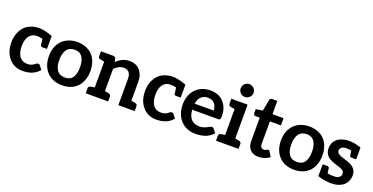

<svg xmlns="http://www.w3.org/2000/svg" viewBox="-26 -1469 4286 2204"><g transform="rotate(20 2116.5 -367.0)"><path d="M412 -122C407 -130 399 -133 389 -133C381 -133 375 -131 369 -126C363 -121 355 -116 347 -110C339 -104 328 -99 316 -94C304 -89 288 -87 268 -87C248 -87 231 -91 215 -98C199 -106 186 -117 175 -131C164 -146 156 -164 150 -185C144 -206 141 -231 141 -258C141 -284 144 -307 149 -328C154 -349 163 -367 174 -382C185 -397 198 -407 214 -415C230 -423 249 -427 271 -427C288 -427 311 -424 337 -417C341 -377 344 -353 345 -345C348 -333 355 -326 368 -326H409H421H425L426 -484C360 -509 306 -521 264 -521C224 -521 188 -514 157 -501C126 -488 100 -470 79 -446C58 -422 42 -394 31 -362C20 -330 15 -296 15 -258C15 -216 21 -178 33 -145C45 -112 62 -85 83 -62C104 -39 128 -22 156 -10C184 2 213 7 245 7C263 7 282 6 300 3C318 0 336 -4 353 -10C370 -17 387 -25 403 -36C419 -47 433 -61 447 -77Z M729 -521C691 -521 655 -514 624 -502C593 -490 566 -473 544 -450C522 -427 504 -400 492 -367C480 -334 474 -298 474 -258C474 -217 480 -181 492 -148C504 -115 522 -87 544 -64C566 -41 593 -23 624 -11C655 1 691 7 729 7C767 7 802 1 833 -11C864 -23 891 -41 913 -64C935 -87 951 -115 963 -148C975 -181 981 -217 981 -258C981 -298 975 -334 963 -367C951 -400 935 -427 913 -450C891 -473 864 -490 833 -502C802 -514 767 -521 729 -521ZM729 -88C686 -88 654 -102 633 -131C612 -160 601 -201 601 -256C601 -311 612 -354 633 -383C654 -412 686 -427 729 -427C772 -427 803 -412 823 -383C843 -354 854 -312 854 -257C854 -202 843 -160 823 -131C803 -102 772 -88 729 -88Z M1590 -90C1589 -90 1587 -91 1584 -91C1581 -91 1576 -93 1569 -94C1562 -95 1551 -97 1539 -99V-326C1539 -355 1536 -381 1528 -405C1520 -429 1509 -450 1495 -467C1480 -484 1463 -498 1441 -507C1419 -517 1394 -521 1366 -521C1349 -521 1333 -519 1318 -516C1303 -513 1290 -507 1277 -501C1264 -495 1251 -488 1240 -479C1228 -470 1218 -461 1208 -450L1199 -490C1194 -505 1184 -513 1168 -513H1092H1017V-454C1017 -437 1025 -427 1042 -423C1043 -423 1045 -423 1048 -422C1051 -422 1056 -420 1063 -419C1070 -418 1080 -416 1092 -414V-99C1080 -97 1070 -95 1063 -94C1056 -93 1051 -92 1048 -91C1045 -91 1043 -90 1042 -90C1025 -86 1017 -76 1017 -59V0H1092H1216H1291V-59C1291 -76 1283 -86 1266 -90C1265 -90 1263 -90 1260 -91C1257 -92 1252 -93 1245 -94C1238 -95 1228 -97 1216 -99V-371C1233 -388 1250 -400 1269 -410C1288 -420 1308 -425 1329 -425C1358 -425 1380 -416 1394 -399C1408 -382 1416 -357 1416 -326V0H1539H1615V-59C1615 -76 1607 -86 1590 -90Z M2045 -122C2040 -130 2032 -133 2022 -133C2014 -133 2008 -131 2002 -126C1996 -121 1988 -116 1980 -110C1972 -104 1961 -99 1949 -94C1937 -89 1921 -87 1901 -87C1881 -87 1864 -91 1848 -98C1832 -106 1819 -117 1808 -131C1797 -146 1789 -164 1783 -185C1777 -206 1774 -231 1774 -258C1774 -284 1777 -307 1782 -328C1787 -349 1796 -367 1807 -382C1818 -397 1831 -407 1847 -415C1863 -423 1882 -427 1904 -427C1921 -427 1944 -424 1970 -417C1974 -377 1977 -353 1978 -345C1981 -333 1988 -326 2001 -326H2042H2054H2058L2059 -484C1993 -509 1939 -521 1897 -521C1857 -521 1821 -514 1790 -501C1759 -488 1733 -470 1712 -446C1691 -422 1675 -394 1664 -362C1653 -330 1648 -296 1648 -258C1648 -216 1654 -178 1666 -145C1678 -112 1695 -85 1716 -62C1737 -39 1761 -22 1789 -10C1817 2 1846 7 1878 7C1896 7 1915 6 1933 3C1951 0 1969 -4 1986 -10C2003 -17 2020 -25 2036 -36C2052 -47 2066 -61 2080 -77Z M2354 -521C2316 -521 2280 -514 2250 -501C2220 -488 2194 -470 2173 -447C2152 -424 2135 -397 2124 -366C2113 -335 2107 -303 2107 -268C2107 -223 2113 -183 2126 -149C2139 -115 2157 -86 2180 -63C2203 -40 2229 -22 2260 -10C2291 2 2323 7 2359 7C2377 7 2396 6 2415 3C2434 0 2453 -4 2472 -10C2490 -16 2508 -25 2525 -36C2542 -47 2557 -61 2571 -77L2535 -122C2532 -126 2530 -128 2526 -130C2522 -132 2517 -133 2512 -133C2504 -133 2497 -131 2489 -126C2481 -121 2471 -117 2460 -111C2449 -105 2437 -100 2422 -95C2408 -90 2391 -88 2371 -88C2330 -88 2298 -100 2273 -125C2248 -150 2234 -188 2230 -241H2547C2553 -241 2557 -241 2561 -243C2565 -245 2568 -247 2570 -251C2572 -254 2573 -259 2574 -265C2575 -271 2576 -280 2576 -289C2576 -326 2570 -358 2559 -387C2548 -416 2533 -440 2513 -460C2493 -480 2470 -496 2443 -506C2416 -516 2386 -521 2354 -521ZM2356 -433C2374 -433 2390 -429 2404 -423C2418 -417 2429 -409 2438 -398C2447 -387 2454 -375 2458 -361C2462 -347 2465 -332 2465 -316H2233C2239 -353 2252 -382 2272 -402C2292 -422 2320 -433 2356 -433Z M2859 -90C2858 -90 2856 -91 2853 -91C2850 -91 2845 -93 2838 -94C2831 -95 2820 -97 2808 -99V-513H2685H2609V-454C2609 -437 2617 -427 2634 -423C2635 -423 2637 -422 2640 -422C2643 -422 2648 -420 2655 -419C2662 -418 2673 -416 2685 -414V-99C2673 -97 2662 -95 2655 -94C2648 -93 2643 -92 2640 -91C2637 -91 2635 -90 2634 -90C2617 -86 2609 -76 2609 -59V0H2685H2808H2884V-59C2884 -76 2876 -86 2859 -90ZM2827 -663C2827 -674 2824 -684 2820 -694C2816 -704 2810 -712 2803 -719C2796 -726 2788 -731 2778 -735C2768 -739 2758 -742 2747 -742C2736 -742 2726 -739 2716 -735C2706 -731 2699 -726 2692 -719C2685 -712 2679 -704 2675 -694C2671 -684 2669 -674 2669 -663C2669 -652 2671 -642 2675 -633C2679 -624 2685 -615 2692 -608C2699 -601 2706 -595 2716 -591C2726 -587 2736 -585 2747 -585C2758 -585 2768 -587 2778 -591C2788 -595 2796 -601 2803 -608C2810 -615 2816 -624 2820 -633C2824 -642 2827 -652 2827 -663Z M3129 8C3154 8 3178 4 3201 -4C3224 -12 3245 -23 3263 -38L3226 -98C3223 -102 3221 -104 3219 -106C3217 -108 3213 -108 3209 -108C3206 -108 3204 -108 3201 -106C3198 -104 3194 -102 3190 -100C3186 -98 3182 -96 3177 -94C3172 -92 3166 -92 3158 -92C3145 -92 3134 -96 3126 -105C3118 -114 3114 -126 3114 -142V-420H3249V-508H3114V-670H3050C3043 -670 3036 -668 3031 -664C3026 -660 3023 -656 3022 -649L2996 -509L2913 -496V-446C2913 -437 2916 -431 2921 -427C2926 -423 2931 -420 2938 -420H2990V-134C2990 -90 3002 -55 3026 -30C3050 -5 3085 8 3129 8Z M3563 -521C3525 -521 3489 -514 3458 -502C3427 -490 3400 -473 3378 -450C3356 -427 3338 -400 3326 -367C3314 -334 3308 -298 3308 -258C3308 -217 3314 -181 3326 -148C3338 -115 3356 -87 3378 -64C3400 -41 3427 -23 3458 -11C3489 1 3525 7 3563 7C3601 7 3636 1 3667 -11C3698 -23 3725 -41 3747 -64C3769 -87 3785 -115 3797 -148C3809 -181 3815 -217 3815 -258C3815 -298 3809 -334 3797 -367C3785 -400 3769 -427 3747 -450C3725 -473 3698 -490 3667 -502C3636 -514 3601 -521 3563 -521ZM3563 -88C3520 -88 3488 -102 3467 -131C3446 -160 3435 -201 3435 -256C3435 -311 3446 -354 3467 -383C3488 -412 3520 -427 3563 -427C3606 -427 3637 -412 3657 -383C3677 -354 3688 -312 3688 -257C3688 -202 3677 -160 3657 -131C3637 -102 3606 -88 3563 -88Z M4209 -216C4202 -231 4193 -243 4181 -253C4169 -264 4156 -272 4141 -279C4126 -286 4110 -293 4094 -298C4078 -303 4063 -308 4048 -312C4033 -316 4020 -322 4008 -328C3996 -334 3987 -339 3980 -347C3973 -355 3969 -364 3969 -375C3969 -392 3976 -406 3990 -416C4004 -426 4023 -431 4047 -431C4070 -431 4094 -428 4107 -424C4111 -385 4113 -373 4114 -368C4117 -356 4124 -349 4137 -349H4178H4190H4194V-494H4195C4123 -516 4095 -521 4045 -521C4013 -521 3986 -516 3962 -508C3938 -500 3917 -488 3901 -474C3885 -460 3872 -443 3864 -424C3856 -405 3852 -385 3852 -364C3852 -341 3856 -322 3863 -306C3870 -290 3879 -277 3891 -266C3903 -255 3917 -246 3932 -239C3947 -232 3962 -225 3978 -220C3994 -215 4010 -210 4025 -205C4040 -201 4053 -196 4065 -190C4077 -184 4087 -178 4094 -170C4101 -162 4104 -153 4104 -141C4104 -133 4103 -125 4100 -117C4097 -109 4092 -104 4085 -98C4078 -92 4070 -88 4059 -84C4049 -81 4036 -79 4021 -79C3999 -79 3967 -79 3940 -87C3936 -127 3934 -141 3933 -146C3930 -158 3923 -165 3910 -165H3869H3857H3852V-70V-20C3889 -6 3951 8 4015 8C4048 8 4078 4 4103 -5C4129 -13 4150 -25 4167 -40C4184 -55 4197 -73 4206 -94C4215 -115 4220 -138 4220 -163C4220 -184 4216 -201 4209 -216Z"/></g></svg>

Font: SVN-Aleo
Style: Bold
Weight: 700
Designer: Alessio Laiso
Version: Version 1.2.2